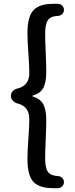

<svg xmlns="http://www.w3.org/2000/svg" viewBox="-20 -815 394 1007"><path d="M283.2 171.9H258.8Q186.5 171.9 155.3 138.7Q124 105.5 124 19.5Q124 -22.5 128.9 -87.9Q133.8 -153.3 133.8 -189.5Q133.8 -257.8 71.3 -272.5Q56.6 -276.4 46.9 -287.1Q37.1 -297.9 37.1 -311.5V-312.5Q37.1 -326.2 46.9 -336.9Q56.6 -347.7 71.3 -350.6Q133.8 -366.2 133.8 -431.6Q133.8 -468.8 128.9 -534.7Q124 -600.6 124 -641.6Q124 -727.5 155.3 -761.2Q186.5 -794.9 258.8 -794.9H283.2Q296.9 -794.9 306.2 -785.6Q315.4 -776.4 315.4 -763.2Q315.4 -750 306.2 -741.2Q296.9 -732.4 283.2 -731.4Q245.1 -730.5 231 -709Q216.8 -687.5 216.8 -635.7Q216.8 -604.5 219.7 -540.5Q222.7 -476.6 222.7 -438.5Q222.7 -381.8 206.5 -353Q190.4 -324.2 152.3 -314.5Q150.4 -313.5 150.4 -311Q150.4 -308.6 152.3 -308.6Q190.4 -297.9 206.5 -269Q222.7 -240.2 222.7 -183.6Q222.7 -145.5 219.7 -82Q216.8 -18.6 216.8 13.7Q216.8 65.4 231 85.9Q245.1 106.4 283.2 108.4Q295.9 108.4 305.7 117.7Q315.4 127 315.4 140.1Q315.4 153.3 305.7 162.6Q295.9 171.9 283.2 171.9Z"/></svg>

Font: Gen Jyuu GothicL Medium
Style: Regular
Weight: 500
Designer: [Source Han Sans]
Ryoko NISHIZUKA  (kana & ideographs); Paul D. Hunt (Latin, Greek & Cyrillic); Wenlong ZHANG  (bopomofo
Version: Version 1.002.20150607